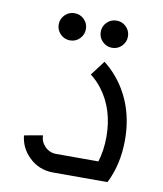

<svg xmlns="http://www.w3.org/2000/svg" viewBox="-74 -686 635 747"><g transform="rotate(10 244.0 -312.5)"><path d="M185.5 0Q128.9 0 88.9 -40Q54.2 -74.7 49.3 -122.6L122.1 -135.7Q122.6 -109.9 140.6 -91.8Q159.2 -73.2 185.5 -73.2H352.1Q366.2 -119.1 366.2 -172.9Q366.2 -280.3 309.1 -356Q288.1 -383.3 264.2 -400.9L308.1 -459Q335.9 -438 360.8 -407.7Q439.5 -310.1 439.5 -172.9Q439.5 -76.7 400.9 0ZM161.1 -517.6Q139.2 -517.6 123.3 -533.4Q107.4 -549.3 107.4 -571.3Q107.4 -593.8 123.3 -609.4Q139.2 -625 161.1 -625Q183.6 -625 199.2 -609.4Q214.8 -593.8 214.8 -571.3Q214.8 -549.3 199.2 -533.4Q183.6 -517.6 161.1 -517.6ZM327.1 -517.6Q305.2 -517.6 289.3 -533.4Q273.4 -549.3 273.4 -571.3Q273.4 -593.8 289.3 -609.4Q305.2 -625 327.1 -625Q349.6 -625 365.2 -609.4Q380.9 -593.8 380.9 -571.3Q380.9 -549.3 365.2 -533.4Q349.6 -517.6 327.1 -517.6Z"/></g></svg>

Font: Catrinity
Style: Regular
Weight: 400
Designer: Alexander Lange
Foundry: High-Logic / Made with FontCreator
Version: Version 2.090;May 20, 2024;FontCreator 15.0.0.2974 64-bit